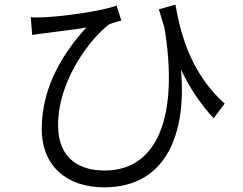

<svg xmlns="http://www.w3.org/2000/svg" viewBox="-20 -755 1040 823"><path d="M112 -681 118 -605C138 -608 155 -611 174 -613C211 -618 297 -628 350 -637C263 -541 159 -394 159 -203C159 -40 270 48 426 48C703 48 779 -198 756 -456C794 -377 839 -309 896 -248L943 -311C796 -442 753 -615 732 -735L661 -715L685 -636C746 -264 660 -24 428 -24C324 -24 229 -72 229 -218C229 -425 384 -604 447 -650C461 -657 487 -663 500 -667L480 -731C422 -709 253 -684 166 -681C147 -680 127 -680 112 -681Z"/></svg>

Font: Noto Sans HK DemiLight
Style: Regular
Weight: 350
Designer: Ryoko NISHIZUKA 西塚涼子 (kana, bopomofo & ideographs); Paul D. Hunt (Latin, Greek & Cyrillic); Sandoll Communications 산돌커뮤니
Foundry: Adobe
Version: Version 2.004;hotconv 1.0.118;makeotfexe 2.5.65603